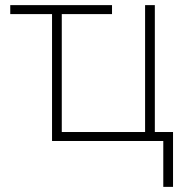

<svg xmlns="http://www.w3.org/2000/svg" viewBox="-20 -550 719 749"><path d="M617 179V0H183V-495H20V-530H417V-495H221V-35H546V-530H584V-35H655V179Z"/></svg>

Font: Noto Sans ExtraLight
Style: Regular
Weight: 200
Designer: Monotype Design Team
Foundry: Monotype Imaging Inc.
Version: Version 2.007